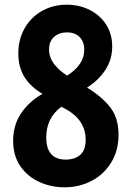

<svg xmlns="http://www.w3.org/2000/svg" viewBox="-20 -784 561 818"><path d="M485 -210Q485 -143 454 -92Q423 -41 370.5 -13.5Q318 14 255 14Q198 14 148 -8.5Q98 -31 67 -75.5Q36 -120 36 -184Q36 -251 70 -301.5Q104 -352 161 -384Q109 -415 83.5 -457Q58 -499 58 -556Q58 -617 85.5 -664.5Q113 -712 160 -738Q207 -764 265 -764Q317 -764 361.5 -742Q406 -720 432 -679.5Q458 -639 458 -586Q458 -530 428.5 -485.5Q399 -441 351 -411Q417 -370 451 -325Q485 -280 485 -210ZM189 -574Q189 -538 212 -509.5Q235 -481 266 -462Q339 -508 339 -572Q339 -606 319.5 -626Q300 -646 265 -646Q232 -646 210.5 -627Q189 -608 189 -574ZM345 -189Q345 -281 241 -329Q177 -281 177 -199Q177 -104 260 -104Q298 -104 321.5 -124Q345 -144 345 -189Z"/></svg>

Font: Francois One
Style: Regular
Weight: 400
Designer: Vernon Adams
Foundry: Vernon Adams
Version: Version 2.000